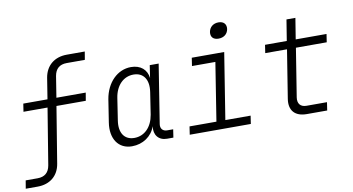

<svg xmlns="http://www.w3.org/2000/svg" viewBox="-87 -994 2575 1399"><g transform="rotate(-10 1200.0 -295.0)"><path d="M0 180H88C180 180 243 127 257 41L325 -375H542L552 -434H335L360 -591C369 -643 400 -670 453 -670H587L597 -730H464C372 -730 309 -677 294 -591L269 -434H90L81 -375H259L191 41C182 93 151 120 98 120H10Z M817 10C898 10 965 -36 990 -108C980 -45 1015 0 1077 0H1124L1133 -60H1088C1057 -60 1038 -81 1043 -114L1112 -550H1046L1032 -457C1025 -520 979 -560 908 -560C808 -560 726 -478 706 -358L680 -191C661 -72 717 10 817 10ZM844 -47C771 -47 733 -103 747 -193L772 -356C786 -446 842 -503 917 -503C991 -503 1029 -446 1015 -356L990 -193C975 -103 919 -47 844 -47Z M1574 -653C1613 -653 1641 -675 1647 -711C1652 -747 1631 -770 1593 -770C1554 -770 1526 -747 1520 -711C1515 -675 1535 -653 1574 -653ZM1245 0H1697L1706 -60H1519L1597 -550H1357L1348 -490H1521L1453 -60H1254Z M2111 0H2262L2271 -60H2120C2075 -60 2053 -87 2060 -133L2117 -490H2345L2354 -550H2126L2151 -705H2085L2060 -550H1899L1890 -490H2051L1994 -133C1981 -49 2024 0 2111 0Z"/></g></svg>

Font: JetBrains Mono ExtraLight
Style: Italic
Weight: 240
Italic angle: -9°
Monospace: yes
Designer: Philipp Nurullin, Konstantin Bulenkov
Foundry: JetBrains
Version: Version 2.305